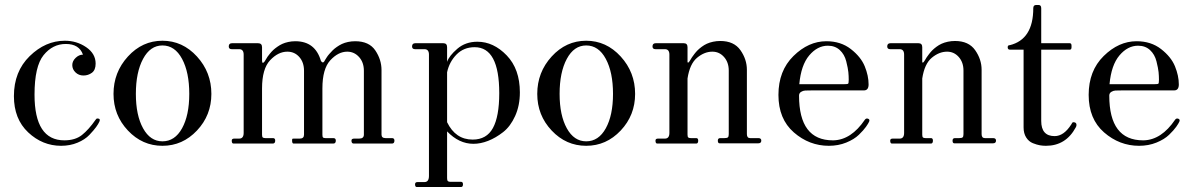

<svg xmlns="http://www.w3.org/2000/svg" viewBox="-20 -578 4805 773"><path d="M226 9Q151 9 93.5 -45Q36 -99 36 -191Q36 -290 99.5 -352Q163 -414 241 -414Q289 -414 327 -388Q365 -362 365 -322Q365 -296 350 -285Q335 -274 316 -274Q297 -274 284 -286.5Q271 -299 271 -316Q271 -332 284.5 -345Q298 -358 314 -358Q299 -401 245 -401Q192 -401 155.5 -356Q119 -311 119 -197Q119 -13 239 -13Q283 -13 310 -34.5Q337 -56 365 -96Q368 -101 372 -101Q386 -101 380 -88Q376 -79 367 -66.5Q358 -54 340 -35Q322 -16 292 -3.5Q262 9 226 9Z M437 -200Q437 -287 495 -350.5Q553 -414 634 -414Q715 -414 773 -350.5Q831 -287 831 -200Q831 -114 773 -52.5Q715 9 634 9Q553 9 495 -52.5Q437 -114 437 -200ZM634 -9Q684 -9 713 -61.5Q742 -114 742 -200Q742 -287 713 -341Q684 -395 634 -395Q585 -395 556 -341Q527 -287 527 -200Q527 -114 556 -61.5Q585 -9 634 -9Z M920 0Q913 0 913 -12Q913 -20 923 -20H943Q961 -20 961 -43V-358Q961 -380 943 -380H913Q901 -380 901 -391Q901 -404 914 -404H1019Q1035 -404 1035 -388V-335Q1035 -318 1045 -330Q1046 -331 1050 -338Q1054 -345 1057 -349.5Q1060 -354 1067 -362.5Q1074 -371 1080.5 -377Q1087 -383 1097 -390Q1107 -397 1117 -401.5Q1127 -406 1140.5 -409Q1154 -412 1169 -412Q1249 -412 1272 -333Q1279 -322 1285 -330Q1285 -331 1289 -337Q1293 -343 1296 -348Q1299 -353 1306 -361Q1313 -369 1319.5 -375.5Q1326 -382 1336 -389Q1346 -396 1356.5 -401Q1367 -406 1381 -409Q1395 -412 1410 -412Q1466 -412 1491 -375Q1516 -338 1516 -296V-36Q1516 -22 1532 -22H1558Q1568 -22 1568 -12Q1568 0 1558 0H1404Q1395 0 1395 -12Q1395 -20 1406 -20H1426Q1445 -20 1445 -36V-293Q1445 -327 1425.5 -348.5Q1406 -370 1378 -370Q1342 -370 1310 -335.5Q1278 -301 1278 -222V-36Q1278 -27 1280.5 -24.5Q1283 -22 1290 -22H1322Q1332 -22 1332 -12Q1332 0 1322 0H1162Q1156 0 1156 -12Q1156 -18 1157 -19Q1158 -20 1164 -20H1187Q1204 -20 1204 -36V-293Q1204 -327 1185 -348.5Q1166 -370 1137 -370Q1100 -370 1067.5 -335.5Q1035 -301 1035 -222V-36Q1035 -27 1038 -24.5Q1041 -22 1048 -22H1079Q1088 -22 1088 -12Q1088 0 1078 0Z M1658 175Q1651 175 1651 164Q1651 155 1661 155H1689Q1707 155 1707 130V-358Q1707 -380 1689 -380H1651Q1639 -380 1639 -391Q1639 -404 1652 -404H1765Q1780 -404 1780 -388V-329Q1788 -353 1821 -381.5Q1854 -410 1902 -410Q1967 -410 2020 -355Q2073 -300 2073 -206Q2073 -153 2054 -111Q2035 -69 2005.5 -46Q1976 -23 1945.5 -11Q1915 1 1886 1Q1828 1 1780 -49V139Q1780 148 1783 151Q1786 154 1793 154H1836Q1844 154 1844 164Q1844 175 1836 175ZM1883 -16Q1939 -16 1964.5 -62.5Q1990 -109 1990 -203Q1990 -388 1891 -388Q1847 -388 1818 -358.5Q1789 -329 1780 -287V-86Q1814 -16 1883 -16Z M2143 -200Q2143 -287 2201 -350.5Q2259 -414 2340 -414Q2421 -414 2479 -350.5Q2537 -287 2537 -200Q2537 -114 2479 -52.5Q2421 9 2340 9Q2259 9 2201 -52.5Q2143 -114 2143 -200ZM2340 -9Q2390 -9 2419 -61.5Q2448 -114 2448 -200Q2448 -287 2419 -341Q2390 -395 2340 -395Q2291 -395 2262 -341Q2233 -287 2233 -200Q2233 -114 2262 -61.5Q2291 -9 2340 -9Z M2626 0Q2619 0 2619 -12Q2619 -20 2629 -20H2657Q2675 -20 2675 -43V-358Q2675 -380 2657 -380H2619Q2607 -380 2607 -391Q2607 -404 2620 -404H2733Q2748 -404 2748 -388V-328Q2750 -323 2755 -330L2759 -336Q2763 -343 2766 -347.5Q2769 -352 2775.5 -360.5Q2782 -369 2788.5 -375.5Q2795 -382 2805 -389.5Q2815 -397 2826 -402Q2837 -407 2851 -410Q2865 -413 2880 -413Q2935 -413 2961 -376Q2987 -339 2987 -297V-38Q2987 -22 3000 -22H3033Q3045 -22 3045 -12Q3045 -1 3033 -1H2877Q2870 -1 2870 -12Q2870 -22 2880 -22H2897Q2907 -22 2910.5 -25Q2914 -28 2914 -38V-294Q2914 -327 2895 -348.5Q2876 -370 2848 -370Q2816 -370 2786.5 -345.5Q2757 -321 2748 -262V-36Q2748 -27 2751 -24.5Q2754 -22 2761 -22H2783Q2791 -22 2791 -12Q2791 0 2783 0Z M3317 9Q3238 9 3176 -45Q3114 -99 3114 -196Q3114 -293 3174.5 -352.5Q3235 -412 3307 -412Q3365 -412 3405.5 -380.5Q3446 -349 3461.5 -311Q3477 -273 3477 -238Q3477 -214 3458 -214H3249Q3230 -214 3221.5 -213.5Q3213 -213 3205 -208Q3197 -203 3197 -193Q3197 -13 3333 -13H3336Q3407 -15 3462 -96Q3467 -103 3475 -100Q3483 -97 3479 -88Q3476 -81 3466.5 -67.5Q3457 -54 3438 -35.5Q3419 -17 3387 -4Q3355 9 3317 9ZM3198 -239H3377Q3392 -239 3394.5 -241Q3397 -243 3397 -257Q3397 -272 3395.5 -287.5Q3394 -303 3387 -331Q3380 -359 3361 -376.5Q3342 -394 3313 -394Q3271 -394 3238 -355Q3205 -316 3198 -239Z M3571 0Q3564 0 3564 -12Q3564 -20 3574 -20H3602Q3620 -20 3620 -43V-358Q3620 -380 3602 -380H3564Q3552 -380 3552 -391Q3552 -404 3565 -404H3678Q3693 -404 3693 -388V-328Q3695 -323 3700 -330L3704 -336Q3708 -343 3711 -347.5Q3714 -352 3720.5 -360.5Q3727 -369 3733.5 -375.5Q3740 -382 3750 -389.5Q3760 -397 3771 -402Q3782 -407 3796 -410Q3810 -413 3825 -413Q3880 -413 3906 -376Q3932 -339 3932 -297V-38Q3932 -22 3945 -22H3978Q3990 -22 3990 -12Q3990 -1 3978 -1H3822Q3815 -1 3815 -12Q3815 -22 3825 -22H3842Q3852 -22 3855.5 -25Q3859 -28 3859 -38V-294Q3859 -327 3840 -348.5Q3821 -370 3793 -370Q3761 -370 3731.5 -345.5Q3702 -321 3693 -262V-36Q3693 -27 3696 -24.5Q3699 -22 3706 -22H3728Q3736 -22 3736 -12Q3736 0 3728 0Z M4191 9Q4179 9 4167 7Q4155 5 4138.5 -1.5Q4122 -8 4111.5 -24.5Q4101 -41 4101 -65V-378H4046Q4037 -378 4037 -388Q4037 -392 4039 -394Q4041 -396 4042 -396Q4043 -396 4045 -396Q4140 -419 4140 -545Q4140 -558 4152 -558H4161Q4172 -558 4172 -545V-404H4287Q4294 -404 4294 -394V-388Q4294 -378 4287 -378H4172V-91Q4172 -30 4226 -30Q4263 -30 4293 -77Q4297 -86 4301 -86Q4314 -86 4314 -75Q4314 -70 4311 -65Q4271 9 4191 9Z M4566 9Q4487 9 4425 -45Q4363 -99 4363 -196Q4363 -293 4423.5 -352.5Q4484 -412 4556 -412Q4614 -412 4654.5 -380.5Q4695 -349 4710.5 -311Q4726 -273 4726 -238Q4726 -214 4707 -214H4498Q4479 -214 4470.5 -213.5Q4462 -213 4454 -208Q4446 -203 4446 -193Q4446 -13 4582 -13H4585Q4656 -15 4711 -96Q4716 -103 4724 -100Q4732 -97 4728 -88Q4725 -81 4715.5 -67.5Q4706 -54 4687 -35.5Q4668 -17 4636 -4Q4604 9 4566 9ZM4447 -239H4626Q4641 -239 4643.5 -241Q4646 -243 4646 -257Q4646 -272 4644.5 -287.5Q4643 -303 4636 -331Q4629 -359 4610 -376.5Q4591 -394 4562 -394Q4520 -394 4487 -355Q4454 -316 4447 -239Z"/></svg>

Font: HK Venetian
Style: Regular
Weight: 400
Designer: Alfredo Marco Pradil
Foundry: Alfredo Marco Pradil
Version: Version 1.000;PS 001.000;hotconv 1.0.88;makeotf.lib2.5.64775